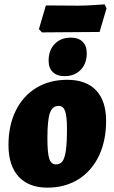

<svg xmlns="http://www.w3.org/2000/svg" viewBox="-20 -851 526 883"><path d="M19 -184Q19 -274 52.5 -342Q86 -410 147 -447Q208 -484 289 -484Q376 -484 422 -435.5Q468 -387 468 -295Q468 -203 434.5 -133.5Q401 -64 340 -26Q279 12 198 12Q112 12 65.5 -39Q19 -90 19 -184ZM288 -259Q288 -316 279.5 -340Q271 -364 250 -364Q221 -364 209.5 -331.5Q198 -299 198 -215Q198 -148 206.5 -121.5Q215 -95 237 -95Q257 -95 267.5 -109.5Q278 -124 283 -159Q288 -194 288 -259ZM203.6 -572Q203.6 -620 231.7 -649Q259.7 -677.9 306 -677.9Q340.7 -677.9 359.8 -659.2Q379 -640.5 379 -605.8Q379 -558.6 350.9 -529.7Q322.9 -500.8 277.5 -500.8Q241.9 -500.8 222.8 -519.5Q203.6 -538.2 203.6 -572ZM438 -704 302 -703 173 -702 159 -717 191 -826 340 -825Q371 -825 410 -827.5Q449 -830 461 -831L470 -813Z"/></svg>

Font: Alegreya Black
Style: Italic
Weight: 900
Italic angle: -7°
Designer: Juan Pablo del Peral
Foundry: Huerta Tipografica
Version: Version 2.007; ttfautohint (v1.6)